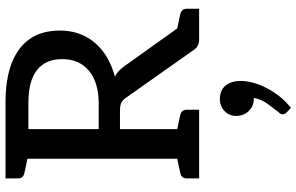

<svg xmlns="http://www.w3.org/2000/svg" viewBox="-214 -546 1100 713"><g transform="rotate(-90 336.5 -189.0)"><path d="M104 0V-719H313Q399 -719 458 -696.5Q517 -674 548.5 -629.5Q580 -585 580 -517Q580 -466 559.5 -425Q539 -384 500.5 -355.5Q462 -327 409 -313Q429 -303 446 -280L646 0H548Q519 0 506 -23L331 -271Q322 -284 312 -289Q302 -294 282 -294H214V0ZM214 -373H309Q387 -373 430.5 -409Q474 -445 474 -509Q474 -570 433.5 -602Q393 -634 313 -634H214ZM559 0 510 -98 572 -85ZM31 0V-46Q31 -56 36 -62Q41 -68 51 -70L120 -85L132 0ZM132 -719 120 -634 51 -649Q41 -651 36 -657Q31 -663 31 -673V-719ZM185 0 197 -85 267 -70Q276 -68 281 -62Q286 -56 286 -46V0ZM559 0 571 -85 641 -70Q650 -68 655.5 -62Q661 -56 661 -46V0ZM293 341 276 325Q272 321 270.5 317.5Q269 314 269 309Q269 302 277 295Q288 281 306.5 256Q325 231 330 203Q329 203 327.5 203Q326 203 324 203Q298 202 280.5 183.5Q263 165 263 137Q263 112 281 94.5Q299 77 326 77Q359 77 376 98.5Q393 120 393 153Q393 200 365.5 252.5Q338 305 293 341Z"/></g></svg>

Font: Aleo Medium
Style: Regular
Weight: 500
Designer: Alessio Laiso
Foundry: Alessio Laiso
Version: Version 2.001;gftools[0.9.29]